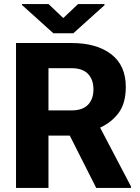

<svg xmlns="http://www.w3.org/2000/svg" viewBox="-20 -922 686 942"><path d="M452.1 0 322.3 -256.8H217.8V0H58.6V-710.9H331.5Q454.1 -710.9 525.6 -656Q597.2 -601.1 597.2 -496.1Q597.2 -416.5 563 -369.4Q528.8 -322.3 471.2 -295.9L622.6 -7.3V0ZM331.5 -587.4H217.8V-380.4H332Q385.3 -380.4 411.9 -408.2Q438.5 -436 438.5 -483.4Q438.5 -531.7 411.6 -559.6Q384.8 -587.4 331.5 -587.4ZM218.3 -901.9 290.5 -833.5 362.8 -901.9H492.7V-896.5L339.8 -758.8H241.7L87.9 -897.5V-901.9Z"/></svg>

Font: Vazirmatn UI ExtraBold
Style: Regular
Weight: 800
Designer: Saber Rastikerdar
Foundry: Saber Rastikerdar
Version: Version 33.003